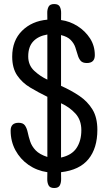

<svg xmlns="http://www.w3.org/2000/svg" viewBox="-20 -860 540 960"><path d="M251 80.1Q229.5 80.1 222.7 66.4Q215.8 52.7 216.3 33.7Q216.8 14.6 216.8 1Q164.1 -6.8 122.6 -35.6Q81.1 -64.5 57.1 -108.9Q33.2 -153.3 33.2 -207Q33.2 -246.1 73.2 -246.1Q95.7 -246.1 105 -232.4Q114.3 -218.8 118.7 -197.8Q123 -176.8 130.9 -152.8Q138.7 -128.9 158.2 -108.4Q177.7 -87.9 216.8 -75.2V-376Q170.9 -398.4 130.9 -422.4Q90.8 -446.3 65.9 -482.9Q41 -519.5 41 -577.1Q41 -657.2 90.3 -706.1Q139.6 -754.9 216.8 -761.7Q216.8 -776.4 216.3 -794.4Q215.8 -812.5 222.7 -826.2Q229.5 -839.8 251 -839.8Q272.5 -839.8 279.3 -826.2Q286.1 -812.5 285.6 -793.5Q285.2 -774.4 285.2 -759.8Q329.1 -753.9 367.7 -729.5Q406.2 -705.1 430.2 -668Q454.1 -630.9 454.1 -584Q454.1 -544.9 414.1 -544.9Q392.6 -544.9 382.8 -556.6Q373 -568.4 368.2 -586.4Q363.3 -604.5 356.4 -624Q349.6 -643.6 333.5 -660.2Q317.4 -676.8 285.2 -684.6V-430.7Q335.9 -408.2 377 -380.4Q418 -352.5 442.4 -312.5Q466.8 -272.5 466.8 -210.9Q466.8 -119.1 422.4 -64.5Q377.9 -9.8 285.2 1Q285.2 14.6 285.6 33.7Q286.1 52.7 279.3 66.4Q272.5 80.1 251 80.1ZM216.8 -461.9V-687.5Q170.9 -679.7 146 -652.8Q121.1 -626 121.1 -578.1Q121.1 -534.2 150.9 -506.3Q180.7 -478.5 216.8 -461.9ZM285.2 -72.3Q338.9 -84 362.8 -120.1Q386.7 -156.2 386.7 -209Q386.7 -259.8 357.4 -292Q328.1 -324.2 285.2 -343.8Z"/></svg>

Font: Kosugi Maru
Style: Regular
Weight: 400
Designer: MOTOYA
Version: Version 4.002